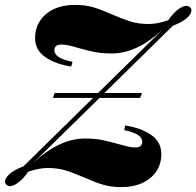

<svg xmlns="http://www.w3.org/2000/svg" viewBox="-50 -742 793 776"><path d="M723.6 -699.7Q723.6 -685.5 705.1 -668.9Q686.5 -652.3 648.9 -638.2L372.1 -366.2H523.9L516.1 -346.2H352.1L82 -81.1Q188 -182.1 293 -182.1Q333 -182.1 363.3 -176Q393.6 -169.9 430.7 -159.2Q455.1 -152.3 468.8 -149.2Q482.4 -146 496.1 -146Q524.9 -146 524.9 -168.9Q524.9 -201.7 452.1 -215.8L456.1 -234.9Q518.1 -225.6 560.1 -197.3Q602.1 -168.9 602.1 -119.1Q602.1 -80.6 582.3 -50.3Q562.5 -20 526.1 -2.9Q489.7 14.2 440.9 14.2Q398.4 14.2 366 4.4Q333.5 -5.4 289.6 -24.9Q245.6 -43.9 214.1 -53.5Q182.6 -63 142.1 -63Q107.9 -63 64 -47.9Q46.4 -22 25.9 -5.9Q5.4 10.3 -9.8 10.3Q-17.6 10.3 -23.9 4.9Q-29.8 -0.5 -29.8 -8.3Q-29.8 -22 -11.2 -38.8Q7.3 -55.7 44.9 -69.8L326.2 -346.2H164.1L170.9 -366.2H346.2L609.4 -624.5Q505.4 -525.9 401.9 -525.9Q361.8 -525.9 331.5 -532Q301.3 -538.1 264.2 -548.8Q221.2 -562 199.2 -562Q169.9 -562 169.9 -539.1Q169.9 -506.3 243.2 -492.2L237.8 -473.1Q175.8 -482.4 133.8 -510.7Q91.8 -539.1 91.8 -588.9Q91.8 -627.4 111.6 -657.7Q131.3 -688 167.7 -705.1Q204.1 -722.2 252.9 -722.2Q295.4 -722.2 327.9 -712.4Q360.4 -702.6 404.3 -683.1Q448.2 -664.1 479.7 -654.5Q511.2 -645 551.8 -645Q585.9 -645 629.9 -660.2Q647.9 -686.5 668 -702.4Q688 -718.3 703.6 -718.3Q711.4 -718.3 717.8 -712.9Q723.6 -708 723.6 -699.7Z"/></svg>

Font: TypoPRO Playfair Display
Style: Italic
Weight: 900
Italic angle: -14°
Designer: Claus Eggers Sørensen
Foundry: Claus Eggers Sørensen
Version: Version 1.004;PS 001.004;hotconv 1.0.70;makeotf.lib2.5.58329